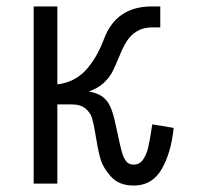

<svg xmlns="http://www.w3.org/2000/svg" viewBox="-20 -570 640 596"><path d="M276 -154.5Q271 -185.5 266 -202.5Q261 -219.5 245.8 -232.8Q230.5 -246 201 -246H158V0H84.5V-550H158V-308Q212.5 -315 246.8 -352.8Q281 -390.5 303 -449.5Q341 -550 451 -550H477.5V-485H453Q424.5 -485 405 -473Q385.5 -461 373.5 -442Q361.5 -423 350.5 -395.5Q337.5 -364 329 -347.2Q320.5 -330.5 302.5 -313.2Q284.5 -296 255.5 -286Q281.5 -281.5 296.8 -270.8Q312 -260 320.8 -242.2Q329.5 -224.5 336.5 -194L345.5 -153Q353.5 -115 358.5 -97.2Q363.5 -79.5 371.8 -69.2Q380 -59 394.5 -59Q413.5 -59 424.2 -74.8Q435 -90.5 440 -112.2Q445 -134 450.5 -170L452.5 -184L519 -173Q511.5 -96.5 482 -45.2Q452.5 6 395 6Q349 6 323.8 -22.5Q298.5 -51 290.8 -80.5Q283 -110 276 -154.5Z"/></svg>

Font: JuliaMono Light
Style: Regular
Weight: 300
Monospace: yes
Designer: cormullion
Foundry: corm
Version: Version 0.054; ttfautohint (v1.8.4)